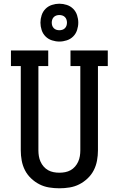

<svg xmlns="http://www.w3.org/2000/svg" viewBox="-20 -1007 640 1035"><path d="M300 8Q272 8 244.5 3.5Q217 -1 192.5 -13.5Q168 -26 147.5 -45.5Q127 -65 114.5 -89.5Q102 -114 97 -141.5Q92 -169 92 -196V-651H39V-735H240V-651H187V-196Q187 -181 189.5 -165.5Q192 -150 198.5 -135.5Q205 -121 215.5 -109Q226 -97 239.5 -89.5Q253 -82 268.5 -79Q284 -76 300 -76Q316 -76 331.5 -79Q347 -82 360.5 -89.5Q374 -97 384.5 -109Q395 -121 401.5 -135.5Q408 -150 410.5 -165.5Q413 -181 413 -196V-651H360V-735H561V-651H508V-196Q508 -169 503 -141.5Q498 -114 485.5 -89.5Q473 -65 452.5 -45.5Q432 -26 407.5 -13.5Q383 -1 355.5 3.5Q328 8 300 8ZM300 -783Q280 -783 260 -789.5Q240 -796 225.5 -810.5Q211 -825 204.5 -845Q198 -865 198 -885Q198 -905 204.5 -925Q211 -945 225.5 -959.5Q240 -974 260 -980.5Q280 -987 300 -987Q320 -987 340 -980.5Q360 -974 374.5 -959.5Q389 -945 395.5 -925Q402 -905 402 -885Q402 -865 395.5 -845Q389 -825 374.5 -810.5Q360 -796 340 -789.5Q320 -783 300 -783ZM300 -844Q308 -844 316 -846.5Q324 -849 330 -855Q336 -861 338.5 -869Q341 -877 341 -885Q341 -893 338.5 -901Q336 -909 330 -915Q324 -921 316 -923.5Q308 -926 300 -926Q292 -926 284 -923.5Q276 -921 270 -915Q264 -909 261.5 -901Q259 -893 259 -885Q259 -877 261.5 -869Q264 -861 270 -855Q276 -849 284 -846.5Q292 -844 300 -844Z"/></svg>

Font: Iosevka Slab Medium Extended
Style: Regular
Weight: 500
Width: 7
Monospace: yes
Designer: Belleve Invis
Foundry: Belleve Invis
Version: Version 11.1.1; ttfautohint (v1.8.3)